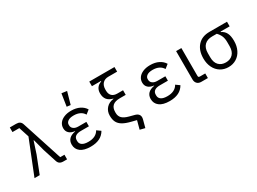

<svg xmlns="http://www.w3.org/2000/svg" viewBox="-44 -1579 3387 2526"><g transform="rotate(-30 1650.0 -315.5)"><path d="M192 -670H88V-740H183Q219 -740 239 -726Q259 -712 268 -683L467 -70H531V0H476Q440 0 420 -14Q400 -28 391 -57L326 -258L279 -436H274L216 -258L115 0H36L242 -516Z M1110 -99Q1078 -43 1022.5 -15.5Q967 12 886 12Q785 12 732.5 -28Q680 -68 680 -137Q680 -190 712 -222Q744 -254 807 -265V-269Q752 -275 721.5 -303.5Q691 -332 691 -379Q691 -422 715.5 -455.5Q740 -489 786.5 -508.5Q833 -528 895 -528Q969 -528 1023 -501Q1077 -474 1105 -427L1047 -381Q1027 -417 988 -437Q949 -457 894 -457Q835 -457 806 -436Q777 -415 777 -386V-374Q777 -341 803.5 -320.5Q830 -300 875 -300H997V-233H875Q821 -233 793.5 -212.5Q766 -192 766 -153V-141Q766 -102 797.5 -80.5Q829 -59 891 -59Q950 -59 990.5 -79.5Q1031 -100 1053 -140ZM872 -602 901 -790 981 -779 929 -595Z M1545 -670Q1490 -670 1458 -636.5Q1426 -603 1426 -542V-528Q1426 -475 1454.5 -447Q1483 -419 1536 -419H1623V-349H1536Q1460 -349 1425 -317Q1390 -285 1390 -223V-209Q1390 -159 1420.5 -128.5Q1451 -98 1520 -80L1596 -60Q1630 -51 1646.5 -32Q1663 -13 1663 14Q1663 27 1658 47L1628 159L1552 140L1586 13L1510 -6Q1433 -25 1388.5 -51.5Q1344 -78 1324 -117Q1304 -156 1304 -216Q1304 -283 1345 -329Q1386 -375 1457 -384V-388Q1397 -403 1368.5 -439Q1340 -475 1340 -535Q1340 -582 1363.5 -615Q1387 -648 1432 -663V-670H1295V-740H1678V-670Z M2310 -99Q2278 -43 2222.5 -15.5Q2167 12 2086 12Q1985 12 1932.5 -28Q1880 -68 1880 -137Q1880 -190 1912 -222Q1944 -254 2007 -265V-269Q1952 -275 1921.5 -303.5Q1891 -332 1891 -379Q1891 -422 1915.5 -455.5Q1940 -489 1986.5 -508.5Q2033 -528 2095 -528Q2169 -528 2223 -501Q2277 -474 2305 -427L2247 -381Q2227 -417 2188 -437Q2149 -457 2094 -457Q2035 -457 2006 -436Q1977 -415 1977 -386V-374Q1977 -341 2003.5 -320.5Q2030 -300 2075 -300H2197V-233H2075Q2021 -233 1993.5 -212.5Q1966 -192 1966 -153V-141Q1966 -102 1997.5 -80.5Q2029 -59 2091 -59Q2150 -59 2190.5 -79.5Q2231 -100 2253 -140Z M2670 0H2570Q2530 0 2507.5 -23.5Q2485 -47 2485 -85V-516H2565V-96Q2565 -81 2570.5 -75.5Q2576 -70 2591 -70H2670Z M3120 -446V-439Q3169 -416 3191 -371Q3213 -326 3213 -252Q3213 -174 3183.5 -114Q3154 -54 3101 -21Q3048 12 2980 12Q2912 12 2859 -21Q2806 -54 2776.5 -114Q2747 -174 2747 -252Q2747 -373 2811.5 -444.5Q2876 -516 2992 -516H3258V-446ZM2992 -446Q2917 -446 2875 -404.5Q2833 -363 2833 -283V-221Q2833 -142 2873 -100.5Q2913 -59 2980 -59Q3047 -59 3087 -100.5Q3127 -142 3127 -221V-283Q3127 -336 3111.5 -373.5Q3096 -411 3062 -446Z"/></g></svg>

Font: iA Writer Duo V
Style: Regular
Weight: 400
Designer: Mike Abbink, Paul van der Laan, Pieter van Rosmalen, Oliver Reichenstein
Foundry: Information Architects Inc.
Version: Version 2.000